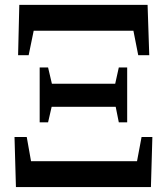

<svg xmlns="http://www.w3.org/2000/svg" viewBox="-20 -762 680 782"><path d="M117.2 -636.7 96.7 -537.1H53.7L58.6 -742.2H581.1L587.9 -537.1H543L523.4 -636.7ZM191.4 -420.9H449.2L463.9 -487.3H498V-263.7H463.9L451.2 -327.1H190.4L175.8 -263.7H141.6V-487.3H175.8ZM556.6 -204.1H600.6L594.7 0H44.9L39.1 -204.1H88.9L106.4 -105.5H538.1Z"/></svg>

Font: GenYoMin TW TTF Bold
Style: Regular
Weight: 700
Version: Version 1.300